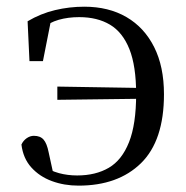

<svg xmlns="http://www.w3.org/2000/svg" viewBox="-20 -551 567 585"><path d="M219.3 14.6Q175.4 14.6 137.9 0.7Q100.3 -13.2 75.4 -40.9Q50.5 -68.5 45.3 -110.6Q50.9 -122.7 61.4 -130Q71.9 -137.2 83.2 -137.2Q102.7 -137.2 112.7 -125.7Q122.8 -114.3 128.2 -87L143.6 -16.4L101.8 -50.1Q133.6 -30.4 159.9 -23.4Q186.2 -16.4 215.1 -16.4Q271.4 -16.4 311.5 -39.8Q351.5 -63.2 373.1 -117.8Q394.8 -172.4 394.8 -264.2Q394.8 -350 374.2 -401.5Q353.6 -452.9 315.1 -475.8Q276.5 -498.8 221.4 -498.8Q187.4 -498.8 158.9 -490.7Q130.4 -482.6 101.8 -460.7L137.3 -499L110.8 -364.7H69.8L64.1 -486.2Q104 -509.8 147.8 -520.2Q191.5 -530.6 236.7 -530.6Q311 -530.6 365.4 -498.9Q419.7 -467.2 449.6 -407.7Q479.6 -348.3 479.6 -263.8Q479.6 -122.5 409.7 -53.9Q339.8 14.6 219.3 14.6ZM154.7 -246.9V-287.2L434.7 -282.6V-250.4Z"/></svg>

Font: Noto Serif HK
Style: Regular
Weight: 200
Designer: Ryoko NISHIZUKA 西塚涼子 (kana & ideographs); Frank Grießhammer (Latin, Greek & Cyrillic); Wenlong ZHANG 张文龙 (bopomofo); San
Foundry: Adobe
Version: Version 2.001;hotconv 1.1.0;makeotfexe 2.6.0